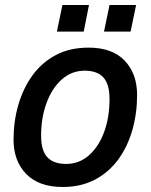

<svg xmlns="http://www.w3.org/2000/svg" viewBox="-20 -734 602 766"><path d="M230 12Q135 12 84.5 -40Q34 -92 34 -177Q34 -249 53 -315Q72 -381 109 -432.5Q146 -484 202 -514Q258 -544 333 -544Q428 -544 477.5 -492Q527 -440 527 -355Q527 -283 508.5 -217Q490 -151 453 -99.5Q416 -48 360 -18Q304 12 230 12ZM244 -80Q296 -80 335 -114.5Q374 -149 395.5 -207.5Q417 -266 417 -339Q417 -398 392.5 -425Q368 -452 318 -452Q266 -452 227 -417.5Q188 -383 166 -324Q144 -265 144 -193Q144 -133 169 -106.5Q194 -80 244 -80ZM207 -608 229 -714H335L314 -608ZM395 -608 417 -714H523L501 -608Z"/></svg>

Font: Geist Medium
Style: Italic
Weight: 500
Italic angle: -12°
Designer: Basement.studio, Andrés Briganti, Mateo Zaragoza
Foundry: Basement.studio, Vercel, Andrés Briganti, Guido Ferreyra, Mateo Zaragoza
Version: Version 1.500; ttfautohint (v1.8.4.7-5d5b)